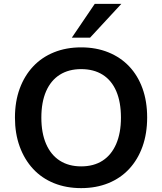

<svg xmlns="http://www.w3.org/2000/svg" viewBox="-20 -959 835 989"><path d="M398 10Q321 10 258 -15.5Q195 -41 150.5 -89Q106 -137 81.5 -204Q57 -271 57 -353Q57 -436 81.5 -502.5Q106 -569 150.5 -616.5Q195 -664 258 -689.5Q321 -715 398 -715Q475 -715 538 -689.5Q601 -664 645.5 -617Q690 -570 714 -503.5Q738 -437 738 -354Q738 -271 714 -204Q690 -137 645.5 -89Q601 -41 538 -15.5Q475 10 398 10ZM398 -102Q463 -102 508.5 -131.5Q554 -161 578.5 -217.5Q603 -274 603 -353Q603 -433 579 -489Q555 -545 509 -574Q463 -603 398 -603Q334 -603 288 -574Q242 -545 217.5 -489Q193 -433 193 -353Q193 -274 217.5 -217.5Q242 -161 288 -131.5Q334 -102 398 -102ZM350 -765 468 -939H605L444 -765Z"/></svg>

Font: Nunito Sans 12pt ExtraLight 11pt
Style: Bold
Weight: 700
Version: Version 3.101;gftools[0.9.27]